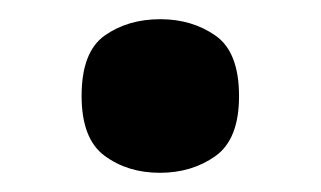

<svg xmlns="http://www.w3.org/2000/svg" viewBox="-20 -455 334 200"><path d="M146.5 -275Q113 -275 89 -292.7Q65 -310.3 65 -355.1Q65 -401 89.1 -418Q113.2 -435 147 -435Q180 -435 204.5 -417.9Q229 -400.8 229 -354.8Q229 -310 204.5 -292.5Q180 -275 146.5 -275Z"/></svg>

Font: Noto Serif Kannada
Style: Regular
Weight: 400
Designer: Universal Thirst, Indian Type Foundry and the Monotype Design Team
Foundry: Monotype Imaging Inc.
Version: Version 2.003